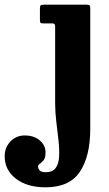

<svg xmlns="http://www.w3.org/2000/svg" viewBox="-146 -540 465 820"><path d="M78.5 -440H40.5Q30 -440 27.2 -442.8Q24.5 -445.5 24.5 -456.5V-501.5Q24.5 -514 27.5 -517Q30.5 -520 42.5 -520H224.5Q234 -520 236.8 -517Q239.5 -514 239.5 -504.5V10.5Q239.5 127 195.2 193.5Q151 260 48.5 260Q-30 260 -78 223.2Q-126 186.5 -126 127Q-126 90 -101.5 64.2Q-77 38.5 -40.5 38.5Q-0.5 38.5 24 59.8Q48.5 81 48.5 110.5Q48.5 133.5 40.5 143.8Q32.5 154 24.5 159Q16.5 164 16.5 171.5Q16.5 179.5 23.2 187.5Q30 195.5 49 195.5Q79 195.5 92 177.2Q105 159 106.5 128.2Q108 97.5 103.8 59.2Q99.5 21 94.5 -19.8Q89.5 -60.5 89.5 -98.5V-427Q89.5 -440 78.5 -440Z"/></svg>

Font: Besley* Narrow
Style: Bold
Weight: 700
Width: 4
Designer: Owen Earl
Foundry: indestructible type*
Version: Version 3.000; ttfautohint (v1.8.3)